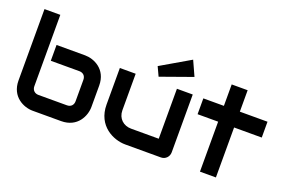

<svg xmlns="http://www.w3.org/2000/svg" viewBox="-99 -1112 2151 1448"><g transform="rotate(20 976.0 -388.0)"><path d="M642 -350C642 -481 536 -528 464 -528H235V-401H464C494 -401 515 -382 515 -350V-178C515 -148 496 -127 464 -127H235C206 -127 184 -147 184 -178V-751H57V-178C57 -47 164 0 235 0H464C595 0 642 -107 642 -178Z M1328 -528H1201V-127H979C918 -127 870 -169 870 -235V-528H743V-235C743 -63 884 0 978 0H1265C1300 0 1328 -28 1328 -64ZM1241 -776 1006 -639 1040 -566 1295 -657Z M1928 -528H1706V-700H1578V-528H1413V-401H1578V0H1706V-401H1928Z"/></g></svg>

Font: Audiowide
Style: Regular
Weight: 400
Designer: Astigmatic (AOETI)
Foundry: Astigmatic (AOETI)
Version: Version 1.002